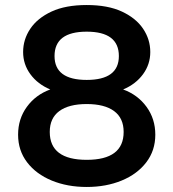

<svg xmlns="http://www.w3.org/2000/svg" viewBox="-20 -732 690 764"><path d="M325 12Q248 12 186 -13.5Q124 -39 88 -86Q52 -133 52 -196Q52 -259 87 -307Q122 -355 180 -376Q130 -397 101 -436.5Q72 -476 72 -525Q72 -575 100.5 -617.5Q129 -660 185 -686Q241 -712 325 -712Q409 -712 465 -686Q521 -660 549.5 -617.5Q578 -575 578 -525Q578 -476 549 -436.5Q520 -397 470 -376Q528 -355 563 -307Q598 -259 598 -196Q598 -133 562 -86Q526 -39 464 -13.5Q402 12 325 12ZM325 -414Q453 -414 453 -509Q453 -606 325 -606Q197 -606 197 -509Q197 -414 325 -414ZM325 -96Q472 -96 472 -207Q472 -262 434 -290Q396 -318 325 -318Q254 -318 216 -290Q178 -262 178 -207Q178 -96 325 -96Z"/></svg>

Font: HostGroteskBold
Style: Bold
Weight: 700
Designer: Doukan Karapınar based on Poppins by Indian Type Foundry, Jonny Pinhorn
Foundry: Element Type
Version: Version 1.001; ttfautohint (v1.8.4.7-5d5b)